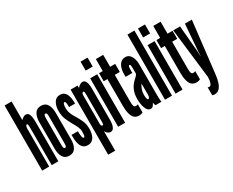

<svg xmlns="http://www.w3.org/2000/svg" viewBox="-125 -1207 2277 1877"><g transform="rotate(-30 1014.0 -268.5)"><path d="M20 0V-735H99V-524Q107 -534 123 -544.5Q139 -555 151.5 -555Q176.5 -555 187.2 -535.2Q198 -515.5 200.2 -490Q202.5 -464.5 202.5 -448V0H127.5V-431Q127.5 -440 125.5 -453.5Q123.5 -467 116 -467Q108 -467 103.5 -454Q99 -441 99 -431V0Z M325 7Q276.5 7 254.5 -30Q232.5 -67 232.5 -124V-424Q232.5 -481 254.5 -518Q276.5 -555 325 -555Q374 -555 395.8 -518Q417.5 -481 417.5 -424V-124Q417.5 -67 395.8 -30Q374 7 325 7ZM325.5 -81Q336.5 -81 339.5 -92.8Q342.5 -104.5 342.5 -127V-421Q342.5 -443.5 339.5 -455.2Q336.5 -467 325.5 -467Q314.5 -467 311 -455.2Q307.5 -443.5 307.5 -421V-127Q307.5 -104.5 311 -92.8Q314.5 -81 325.5 -81Z M533.5 8Q501.5 8 483.2 -7.5Q465 -23 456.2 -47.8Q447.5 -72.5 445 -102Q442.5 -131.5 442.5 -159H514.5Q514.5 -125.5 518.8 -100.8Q523 -76 533.5 -76Q544 -76 546.8 -92.8Q549.5 -109.5 549.5 -137Q549.5 -163.5 536.8 -191.5Q524 -219.5 506 -249.5Q483 -288.5 466.2 -330.2Q449.5 -372 449.5 -425Q449.5 -477.5 471.5 -516.2Q493.5 -555 538.5 -555Q569.5 -555 587.2 -539.8Q605 -524.5 613.2 -501.2Q621.5 -478 624 -452.8Q626.5 -427.5 626.5 -407H558.5Q558.5 -435 555.5 -453Q552.5 -471 541 -471Q532 -471 527.8 -454.2Q523.5 -437.5 523.5 -414Q523.5 -382 534.8 -353.5Q546 -325 559.5 -304Q580.5 -271 602.5 -226Q624.5 -181 624.5 -124Q624.5 -106.5 621 -84Q617.5 -61.5 608.2 -40.5Q599 -19.5 581 -5.8Q563 8 533.5 8Z M656.5 188V-547H735.5V-519Q744 -532 761.5 -543.5Q779 -555 792.5 -555Q811 -555 821.8 -542Q832.5 -529 837.5 -506Q842.5 -483 842.5 -453V-99Q842.5 -79.5 839 -54.5Q835.5 -29.5 823.8 -10.8Q812 8 787.5 8Q774 8 758.5 -3.8Q743 -15.5 735.5 -32V188ZM753 -87Q760.5 -87 762.5 -95.2Q764.5 -103.5 764.5 -120V-430Q764.5 -444.5 763 -455.8Q761.5 -467 753 -467Q745 -467 740.2 -458.2Q735.5 -449.5 735.5 -435V-117.5Q735.5 -100.5 740.5 -93.8Q745.5 -87 753 -87Z M877.5 0V-547H956.5V0ZM877.5 -634V-735H956.5V-634Z M1110 8Q1078.5 8 1058.5 -10.5Q1038.5 -29 1029 -65.5Q1019.5 -102 1019.5 -156V-456H977.5V-547H1019.5V-682H1102.5V-547H1159.5V-456H1102.5V-151.5Q1102.5 -119.5 1107.8 -104.2Q1113 -89 1131 -89Q1138.5 -89 1144.5 -90.5Q1150.5 -92 1154 -94V-1.5Q1146 2.5 1136.5 5.2Q1127 8 1110 8Z M1241.5 8Q1209.5 8 1192 -35.5Q1174.5 -79 1174.5 -142Q1174.5 -199 1194.2 -243.5Q1214 -288 1255.5 -324Q1265.5 -332.5 1275.5 -343.8Q1285.5 -355 1287.5 -363V-422Q1287.5 -435 1285.8 -451.5Q1284 -468 1274.5 -468Q1264.5 -468 1262.5 -450.8Q1260.5 -433.5 1260.5 -422V-386H1184.5V-424Q1184.5 -454.5 1194 -484.8Q1203.5 -515 1224 -535Q1244.5 -555 1277.5 -555Q1308 -555 1326.5 -534.8Q1345 -514.5 1353.2 -485.5Q1361.5 -456.5 1361.5 -431V-75Q1361.5 -47.5 1363 -28.8Q1364.5 -10 1366.5 0H1299.5Q1298 -2.5 1294 -12.8Q1290 -23 1290 -33H1287.5Q1281.5 -17.5 1270.5 -4.8Q1259.5 8 1241.5 8ZM1268 -87Q1278 -87 1282.2 -98.5Q1286.5 -110 1286.5 -124V-251Q1273 -234 1262.2 -205Q1251.5 -176 1251.5 -143Q1251.5 -120 1255 -103.5Q1258.5 -87 1268 -87Z M1406.5 0V-735H1485.5V0Z M1525.5 0V-547H1604.5V0ZM1525.5 -634V-735H1604.5V-634Z M1758 8Q1726.5 8 1706.5 -10.5Q1686.5 -29 1677 -65.5Q1667.5 -102 1667.5 -156V-456H1625.5V-547H1667.5V-682H1750.5V-547H1807.5V-456H1750.5V-151.5Q1750.5 -119.5 1755.8 -104.2Q1761 -89 1779 -89Q1786.5 -89 1792.5 -90.5Q1798.5 -92 1802 -94V-1.5Q1794 2.5 1784.5 5.2Q1775 8 1758 8Z M1854.5 198Q1848 198 1841.5 196.8Q1835 195.5 1828 193V104Q1832 106 1836 106.8Q1840 107.5 1843.5 107.5Q1849.5 107.5 1854.5 105.5Q1859.5 103.5 1863 98.5Q1874.5 80.5 1877.8 57.5Q1881 34.5 1881 16L1815 -547H1892L1918 -246L1920 -199H1922L1923.5 -246L1947 -547H2025L1957 41Q1952.5 81 1941 117Q1929.5 153 1908.8 175.5Q1888 198 1854.5 198Z"/></g></svg>

Font: League Gothic Condensed
Style: Regular
Weight: 400
Width: 3
Designer: The League of Moveable Type
Version: Version 2.001